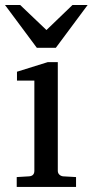

<svg xmlns="http://www.w3.org/2000/svg" viewBox="-32 -740 367 760"><path d="M269 0H34.2V-39.1L83 -42Q104 -43.5 104 -64V-420.9H35.2V-456.1L157.2 -494.1H196.8V-64Q196.8 -54.7 202.9 -48.8Q209 -43 217.8 -42L269 -39.1ZM314.9 -720.2 189 -550.8H113.8L-12.2 -720.2H47.9L151.9 -621.1L254.9 -720.2Z"/></svg>

Font: Charis
Style: Regular
Weight: 400
Designer: Walt Agee, Miriam Martin, Annie Olsen, Victor Gaultney, Lorna Priest, Alan Ward, Bob Hallissy, Martin Hosken, Sharon Cor
Foundry: SIL Global
Version: Version 7.000